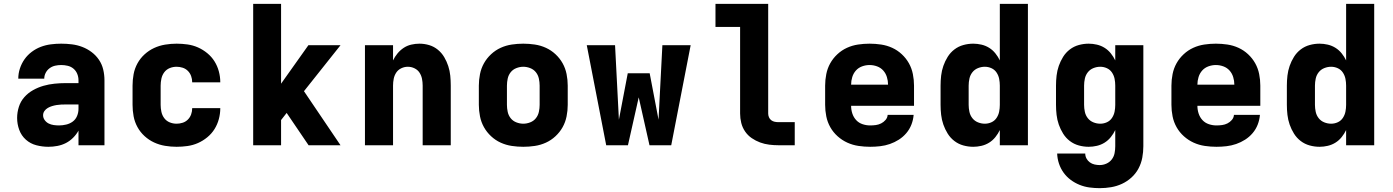

<svg xmlns="http://www.w3.org/2000/svg" viewBox="-20 -755 7240 998"><path d="M232 8H231Q200 8 169 0Q138 -8 114.5 -29Q91 -50 80 -80Q69 -110 69 -142Q69 -171 78 -199.5Q87 -228 106.5 -250Q126 -272 152 -286.5Q178 -301 206 -309Q234 -317 263.5 -320Q293 -323 322 -323H388V-338Q388 -355 381.5 -371Q375 -387 362 -398Q349 -409 332 -413Q315 -417 298 -417Q282 -417 266.5 -413.5Q251 -410 238 -400.5Q225 -391 217.5 -376.5Q210 -362 210 -346H75Q75 -373 83.5 -399Q92 -425 107.5 -447Q123 -469 145 -485.5Q167 -502 192 -511.5Q217 -521 244 -524.5Q271 -528 298 -528Q326 -528 354 -524.5Q382 -521 408 -511Q434 -501 456.5 -484Q479 -467 494.5 -444Q510 -421 516.5 -393.5Q523 -366 523 -338V0H388V-76Q377 -56 360 -39Q343 -22 322.5 -11.5Q302 -1 278.5 3.5Q255 8 232 8ZM287 -103Q305 -103 324 -107.5Q343 -112 358 -123Q373 -134 380.5 -152Q388 -170 388 -189V-212H322Q310 -212 298 -211.5Q286 -211 274 -209Q262 -207 250.5 -203.5Q239 -200 228.5 -194Q218 -188 211 -178Q204 -168 204 -156Q204 -142 212.5 -130.5Q221 -119 233 -113Q245 -107 259 -105Q273 -103 287 -103Z M898 8Q868 8 838 3Q808 -2 781 -14.5Q754 -27 731.5 -47.5Q709 -68 694.5 -94.5Q680 -121 674.5 -150.5Q669 -180 669 -210V-310Q669 -340 674.5 -369.5Q680 -399 694.5 -425.5Q709 -452 731.5 -472.5Q754 -493 781 -505.5Q808 -518 838 -523Q868 -528 898 -528Q926 -528 954.5 -524Q983 -520 1009 -508.5Q1035 -497 1057.5 -478.5Q1080 -460 1095 -436Q1110 -412 1117.5 -384Q1125 -356 1125 -328Q1125 -328 1125 -328Q1125 -328 1125 -327H979Q979 -327 979 -327.5Q979 -328 979 -328Q979 -344 973.5 -359.5Q968 -375 956.5 -386.5Q945 -398 929.5 -403Q914 -408 898 -408Q879 -408 862 -401Q845 -394 834 -379.5Q823 -365 819 -346.5Q815 -328 815 -310V-210Q815 -192 819 -173.5Q823 -155 834 -140.5Q845 -126 862 -119Q879 -112 898 -112Q914 -112 929.5 -117Q945 -122 956.5 -133.5Q968 -145 973.5 -160.5Q979 -176 979 -192Q979 -192 979 -192.5Q979 -193 979 -193H1125Q1125 -192 1125 -192Q1125 -192 1125 -192Q1125 -164 1117.5 -136Q1110 -108 1095 -84Q1080 -60 1057.5 -41.5Q1035 -23 1009 -11.5Q983 0 954.5 4Q926 8 898 8Z M1296 0V-735H1441V-320L1583 -520H1750L1560 -281L1750 0H1584L1470 -168L1441 -131V0Z M1877 0V-520H2023V-441Q2032 -460 2046 -477Q2060 -494 2078 -506Q2096 -518 2117.5 -523Q2139 -528 2160 -528Q2186 -528 2211 -520.5Q2236 -513 2256 -496.5Q2276 -480 2289 -458Q2302 -436 2310 -411.5Q2318 -387 2320.5 -361.5Q2323 -336 2323 -310V0H2177V-310Q2177 -328 2173.5 -345.5Q2170 -363 2160.5 -377.5Q2151 -392 2134.5 -400Q2118 -408 2100 -408Q2082 -408 2065.5 -400Q2049 -392 2039.5 -377.5Q2030 -363 2026.5 -345.5Q2023 -328 2023 -310V0Z M2700 8Q2670 8 2640 3.5Q2610 -1 2582.5 -13.5Q2555 -26 2532.5 -47Q2510 -68 2495.5 -94Q2481 -120 2475 -150Q2469 -180 2469 -210V-310Q2469 -340 2475 -370Q2481 -400 2495.5 -426Q2510 -452 2532.5 -473Q2555 -494 2582.5 -506.5Q2610 -519 2640 -523.5Q2670 -528 2700 -528Q2730 -528 2760 -523.5Q2790 -519 2817.5 -506.5Q2845 -494 2867.5 -473Q2890 -452 2904.5 -426Q2919 -400 2925 -370Q2931 -340 2931 -310V-210Q2931 -180 2925 -150Q2919 -120 2904.5 -94Q2890 -68 2867.5 -47Q2845 -26 2817.5 -13.5Q2790 -1 2760 3.5Q2730 8 2700 8ZM2700 -112Q2718 -112 2736 -119Q2754 -126 2765.5 -140.5Q2777 -155 2781 -173.5Q2785 -192 2785 -210V-310Q2785 -328 2781 -346.5Q2777 -365 2765.5 -379.5Q2754 -394 2736 -401Q2718 -408 2700 -408Q2682 -408 2664 -401Q2646 -394 2634.5 -379.5Q2623 -365 2619 -346.5Q2615 -328 2615 -310V-210Q2615 -192 2619 -173.5Q2623 -155 2634.5 -140.5Q2646 -126 2664 -119Q2682 -112 2700 -112Z M3131 0 3030 -520H3177L3197 -133L3243 -374H3357L3403 -133L3423 -520H3570L3469 0H3356L3300 -249L3244 0Z M4027 0Q4003 0 3978.5 -3Q3954 -6 3931 -14.5Q3908 -23 3887.5 -37Q3867 -51 3853 -71.5Q3839 -92 3833 -116Q3827 -140 3827 -165V-615H3699V-735H3973V-165Q3973 -155 3977 -145.5Q3981 -136 3989 -130Q3997 -124 4007 -122Q4017 -120 4027 -120H4111V0Z M4503 8Q4473 8 4442.5 3.5Q4412 -1 4384.5 -13.5Q4357 -26 4334 -46.5Q4311 -67 4296 -93.5Q4281 -120 4275 -150Q4269 -180 4269 -210V-310Q4269 -340 4275 -370Q4281 -400 4295.5 -426Q4310 -452 4332.5 -473Q4355 -494 4382.5 -506.5Q4410 -519 4440 -523.5Q4470 -528 4500 -528Q4530 -528 4560 -523.5Q4590 -519 4617.5 -506.5Q4645 -494 4667.5 -473Q4690 -452 4704.5 -426Q4719 -400 4725 -370Q4731 -340 4731 -310V-205H4404Q4404 -184 4410.5 -164.5Q4417 -145 4430.5 -130.5Q4444 -116 4463.5 -109.5Q4483 -103 4503 -103Q4518 -103 4532.5 -105Q4547 -107 4560 -113.5Q4573 -120 4583 -131.5Q4593 -143 4594 -158H4729Q4727 -132 4717.5 -107.5Q4708 -83 4691 -63Q4674 -43 4652 -29Q4630 -15 4605.5 -6.5Q4581 2 4555 5Q4529 8 4503 8ZM4404 -315H4596Q4596 -335 4590 -354.5Q4584 -374 4571 -388.5Q4558 -403 4539 -410Q4520 -417 4500 -417Q4480 -417 4461 -410Q4442 -403 4429 -388.5Q4416 -374 4410 -354.5Q4404 -335 4404 -315Z M5039 8Q5013 8 4987.5 1Q4962 -6 4941 -22Q4920 -38 4906 -60.5Q4892 -83 4883.5 -107.5Q4875 -132 4872 -158Q4869 -184 4869 -210V-310Q4869 -336 4872 -362Q4875 -388 4883.5 -412.5Q4892 -437 4906 -459.5Q4920 -482 4941 -498Q4962 -514 4987.5 -521Q5013 -528 5039 -528Q5060 -528 5081.5 -523Q5103 -518 5121.5 -506.5Q5140 -495 5154 -477.5Q5168 -460 5177 -441V-735H5323V0H5177V-79Q5168 -60 5154 -42.5Q5140 -25 5121.5 -13.5Q5103 -2 5081.5 3Q5060 8 5039 8ZM5099 -112Q5117 -112 5133.5 -119.5Q5150 -127 5160 -142Q5170 -157 5173.5 -174.5Q5177 -192 5177 -210V-310Q5177 -328 5173.5 -345.5Q5170 -363 5160 -378Q5150 -393 5133.5 -400.5Q5117 -408 5099 -408Q5081 -408 5063.5 -401Q5046 -394 5034.5 -379.5Q5023 -365 5019 -346.5Q5015 -328 5015 -310V-210Q5015 -192 5019 -173.5Q5023 -155 5034.5 -140.5Q5046 -126 5063.5 -119Q5081 -112 5099 -112Z M5696 223Q5670 223 5643.5 219.5Q5617 216 5592 206Q5567 196 5545.5 180Q5524 164 5508.5 142.5Q5493 121 5484.5 95.5Q5476 70 5475 43H5621Q5621 57 5627.5 69Q5634 81 5645 89Q5656 97 5669.5 100Q5683 103 5696 103Q5714 103 5731 95.5Q5748 88 5759 73.5Q5770 59 5773.5 41Q5777 23 5777 5V-79Q5768 -60 5754 -42.5Q5740 -25 5721.5 -13.5Q5703 -2 5681.5 3Q5660 8 5639 8Q5613 8 5587.5 1Q5562 -6 5541 -22Q5520 -38 5506 -60.5Q5492 -83 5483.5 -107.5Q5475 -132 5472 -158Q5469 -184 5469 -210V-310Q5469 -336 5472 -362Q5475 -388 5483.5 -412.5Q5492 -437 5506 -459.5Q5520 -482 5541 -498Q5562 -514 5587.5 -521Q5613 -528 5639 -528Q5660 -528 5681.5 -523Q5703 -518 5721.5 -506.5Q5740 -495 5754 -477.5Q5768 -460 5777 -441V-520H5923V5Q5923 35 5917.5 64.5Q5912 94 5898 120.5Q5884 147 5861.5 167.5Q5839 188 5812 200.5Q5785 213 5755.5 218Q5726 223 5696 223ZM5699 -112Q5717 -112 5733.5 -119.5Q5750 -127 5760 -142Q5770 -157 5773.5 -174.5Q5777 -192 5777 -210V-310Q5777 -328 5773.5 -345.5Q5770 -363 5760 -378Q5750 -393 5733.5 -400.5Q5717 -408 5699 -408Q5681 -408 5663.5 -401Q5646 -394 5634.5 -379.5Q5623 -365 5619 -346.5Q5615 -328 5615 -310V-210Q5615 -192 5619 -173.5Q5623 -155 5634.5 -140.5Q5646 -126 5663.5 -119Q5681 -112 5699 -112Z M6303 8Q6273 8 6242.5 3.5Q6212 -1 6184.5 -13.5Q6157 -26 6134 -46.5Q6111 -67 6096 -93.5Q6081 -120 6075 -150Q6069 -180 6069 -210V-310Q6069 -340 6075 -370Q6081 -400 6095.5 -426Q6110 -452 6132.5 -473Q6155 -494 6182.5 -506.5Q6210 -519 6240 -523.5Q6270 -528 6300 -528Q6330 -528 6360 -523.5Q6390 -519 6417.5 -506.5Q6445 -494 6467.5 -473Q6490 -452 6504.5 -426Q6519 -400 6525 -370Q6531 -340 6531 -310V-205H6204Q6204 -184 6210.5 -164.5Q6217 -145 6230.5 -130.5Q6244 -116 6263.5 -109.5Q6283 -103 6303 -103Q6318 -103 6332.5 -105Q6347 -107 6360 -113.5Q6373 -120 6383 -131.5Q6393 -143 6394 -158H6529Q6527 -132 6517.5 -107.5Q6508 -83 6491 -63Q6474 -43 6452 -29Q6430 -15 6405.5 -6.5Q6381 2 6355 5Q6329 8 6303 8ZM6204 -315H6396Q6396 -335 6390 -354.5Q6384 -374 6371 -388.5Q6358 -403 6339 -410Q6320 -417 6300 -417Q6280 -417 6261 -410Q6242 -403 6229 -388.5Q6216 -374 6210 -354.5Q6204 -335 6204 -315Z M6839 8Q6813 8 6787.5 1Q6762 -6 6741 -22Q6720 -38 6706 -60.5Q6692 -83 6683.5 -107.5Q6675 -132 6672 -158Q6669 -184 6669 -210V-310Q6669 -336 6672 -362Q6675 -388 6683.5 -412.5Q6692 -437 6706 -459.5Q6720 -482 6741 -498Q6762 -514 6787.5 -521Q6813 -528 6839 -528Q6860 -528 6881.5 -523Q6903 -518 6921.5 -506.5Q6940 -495 6954 -477.5Q6968 -460 6977 -441V-735H7123V0H6977V-79Q6968 -60 6954 -42.5Q6940 -25 6921.5 -13.5Q6903 -2 6881.5 3Q6860 8 6839 8ZM6899 -112Q6917 -112 6933.5 -119.5Q6950 -127 6960 -142Q6970 -157 6973.5 -174.5Q6977 -192 6977 -210V-310Q6977 -328 6973.5 -345.5Q6970 -363 6960 -378Q6950 -393 6933.5 -400.5Q6917 -408 6899 -408Q6881 -408 6863.5 -401Q6846 -394 6834.5 -379.5Q6823 -365 6819 -346.5Q6815 -328 6815 -310V-210Q6815 -192 6819 -173.5Q6823 -155 6834.5 -140.5Q6846 -126 6863.5 -119Q6881 -112 6899 -112Z"/></svg>

Font: Iosevka SS04 Heavy Extended
Style: Regular
Weight: 900
Width: 7
Monospace: yes
Designer: Belleve Invis
Foundry: Belleve Invis
Version: Version 19.0.0; ttfautohint (v1.8.4)